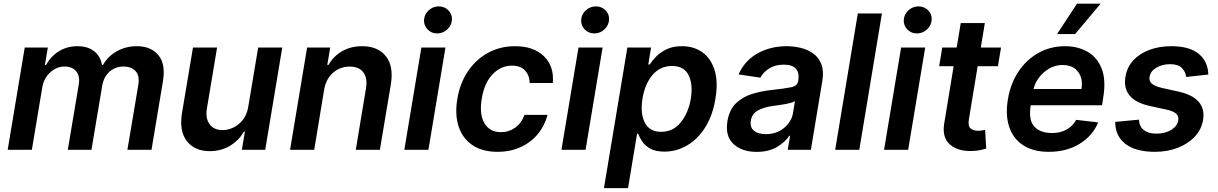

<svg xmlns="http://www.w3.org/2000/svg" viewBox="-20 -799 6495 1024"><path d="M21 0 111.9 -545.5H235.1L219.5 -452.8H226.2Q251.1 -499.3 294.7 -525.9Q338.4 -552.6 393.1 -552.6Q448.2 -552.6 482.1 -525.9Q516 -499.3 523.8 -452.8H529.5Q554.7 -498.2 602.6 -525.4Q650.6 -552.6 710.2 -552.6Q784.8 -552.6 824.6 -505Q864.3 -457.4 849.1 -366.1L788 0H659.4L717.7 -346.2Q725.5 -397 702.2 -420.6Q679 -444.2 639.9 -444.2Q593.8 -444.2 562.9 -415.5Q532 -386.7 524.9 -340.2L467.7 0H341.6L400.6 -351.6Q407 -393.8 386 -419Q365.1 -444.2 323.9 -444.2Q282.3 -444.2 247.9 -413Q213.4 -381.7 205.3 -331.7L149.9 0Z M1304 -229.4 1356.9 -545.5H1485.4L1394.5 0H1269.9L1286.2 -96.9H1280.5Q1255 -51.1 1207.6 -22Q1160.2 7.1 1098.7 7.1Q1018.5 7.1 976.6 -46.3Q934.7 -99.8 951 -198.2L1009.2 -545.5H1137.8L1083.1 -218Q1075.3 -166.2 1098.4 -135.7Q1121.4 -105.1 1167.6 -105.1Q1196 -105.1 1225 -119Q1253.9 -132.8 1275.6 -160.3Q1297.2 -187.9 1304 -229.4Z M1708.5 -319.6 1655.9 0H1527L1617.9 -545.5H1741.1L1725.5 -452.8H1732.2Q1757.8 -498.6 1804.2 -525.6Q1850.5 -552.6 1911.6 -552.6Q1995.4 -552.6 2038 -499.1Q2080.6 -445.7 2064.3 -347.3L2006 0H1877.5L1931.8 -327.4Q1941.1 -381.7 1918.1 -412.8Q1895.2 -443.9 1844.8 -443.9Q1794.4 -443.9 1756.6 -411.4Q1718.8 -378.9 1708.5 -319.6Z M2136.4 0 2227.3 -545.5H2355.8L2264.9 0ZM2311.4 -620.7Q2280.9 -620.7 2260.5 -641.9Q2240.1 -663 2241.5 -692.8Q2243.3 -722.7 2266.3 -743.8Q2289.4 -764.9 2320 -764.9Q2350.9 -764.9 2371.6 -743.8Q2392.4 -722.7 2390.3 -692.8Q2388.1 -663 2365.2 -641.9Q2342.3 -620.7 2311.4 -620.7Z M2633.5 10.7Q2551.8 10.7 2499.3 -25.2Q2446.7 -61.1 2426 -124.6Q2405.2 -188.2 2419 -270.6Q2432.5 -354 2474.8 -417.4Q2517 -480.8 2581.9 -516.7Q2646.7 -552.6 2726.6 -552.6Q2826.3 -552.6 2881.2 -498.9Q2936.1 -445.3 2928.3 -356.5H2805Q2804.3 -396 2780.7 -422.4Q2757.1 -448.9 2710.9 -448.9Q2650.9 -448.9 2606.7 -402.2Q2562.5 -355.5 2549.4 -272.7Q2535.5 -189.3 2563.7 -141.7Q2592 -94.1 2652 -94.1Q2694.2 -94.1 2727.8 -118.3Q2761.4 -142.4 2777.3 -186.4H2900.2Q2885.3 -128.6 2848.4 -84Q2811.4 -39.4 2756.7 -14.4Q2702.1 10.7 2633.5 10.7Z M2974.4 0 3065.3 -545.5H3193.9L3103 0ZM3149.5 -620.7Q3119 -620.7 3098.5 -641.9Q3078.1 -663 3079.5 -692.8Q3081.3 -722.7 3104.4 -743.8Q3127.5 -764.9 3158 -764.9Q3188.9 -764.9 3209.7 -743.8Q3230.5 -722.7 3228.3 -692.8Q3226.2 -663 3203.3 -641.9Q3180.4 -620.7 3149.5 -620.7Z M3201 204.5 3326 -545.5H3452.4L3437.5 -455.3H3445.3Q3458.1 -475.1 3479.9 -497.7Q3501.8 -520.2 3535.5 -536.4Q3569.2 -552.6 3617.2 -552.6Q3680.4 -552.6 3725.9 -520.2Q3771.3 -487.9 3791 -425.4Q3810.7 -362.9 3795.5 -272Q3780.9 -182.2 3740.9 -119.3Q3701 -56.5 3644.5 -23.4Q3588.1 9.6 3523.8 9.6Q3476.9 9.6 3448.7 -6Q3420.5 -21.7 3405.5 -43.9Q3390.6 -66.1 3383.9 -85.9H3377.8L3329.5 204.5ZM3406.6 -272.7Q3393.8 -193.5 3419.2 -144.7Q3444.6 -95.9 3506 -95.9Q3569.6 -95.9 3610.4 -146Q3651.3 -196 3664.4 -272.7Q3676.8 -349.1 3652.5 -398.1Q3628.2 -447.1 3563.9 -447.1Q3501.8 -447.1 3460.6 -399.7Q3419.4 -352.3 3406.6 -272.7Z M4015.3 11Q3937.5 11 3892 -30.9Q3846.6 -72.8 3859.7 -153.1Q3870 -214.5 3905.4 -248.4Q3940.7 -282.3 3990.6 -297.8Q4040.5 -313.2 4094.1 -318.9Q4167.3 -326.7 4200.1 -333.8Q4233 -340.9 4237.6 -367.9V-370Q4244 -410.2 4224.8 -432.2Q4205.6 -454.2 4160.9 -454.2Q4114 -454.2 4082 -433.8Q4050.1 -413.4 4035.5 -384.9L3919 -402Q3952.1 -476.6 4020.8 -514.6Q4089.5 -552.6 4175.4 -552.6Q4214.5 -552.6 4252 -543.3Q4289.4 -534.1 4318.4 -512.8Q4347.3 -491.5 4361 -455.3Q4374.6 -419 4365.4 -365.1L4304.7 0H4181.1L4193.9 -74.9H4189.6Q4166.9 -40.5 4123.2 -14.7Q4079.5 11 4015.3 11ZM4063.9 -83.5Q4121.8 -83.5 4161.8 -116.8Q4201.7 -150.2 4209.2 -195.7L4219.8 -259.9Q4210.6 -253.2 4187.9 -248Q4165.1 -242.9 4140.1 -239.3Q4115.1 -235.8 4098 -233.3Q4054 -227.3 4022 -209.9Q3990.1 -192.5 3984.4 -155.2Q3978.7 -120 4001.2 -101.7Q4023.8 -83.5 4063.9 -83.5Z M4683.6 -727.3 4562.9 0H4434.3L4555 -727.3Z M4695 0 4785.9 -545.5H4914.4L4823.5 0ZM4870 -620.7Q4839.5 -620.7 4819.1 -641.9Q4798.7 -663 4800.1 -692.8Q4801.8 -722.7 4824.9 -743.8Q4848 -764.9 4878.6 -764.9Q4909.4 -764.9 4930.2 -743.8Q4951 -722.7 4948.9 -692.8Q4946.7 -663 4923.8 -641.9Q4900.9 -620.7 4870 -620.7Z M5318.9 -545.5 5302.2 -446H5194.2L5147.7 -164.8Q5141.3 -126.1 5156.6 -113.8Q5171.9 -101.6 5196 -101.6Q5207.7 -101.6 5218 -103.5Q5228.3 -105.5 5234 -106.5L5239.7 -6.4Q5228 -2.8 5208.5 1.4Q5188.9 5.7 5161.6 6.4Q5088.1 8.5 5045.5 -29.1Q5002.8 -66.8 5016.3 -143.8L5066.1 -446H4989L5005.3 -545.5H5082.4L5104 -676.1H5232.6L5210.9 -545.5Z M5573.5 10.7Q5491.5 10.7 5437.9 -23.8Q5384.2 -58.2 5362.7 -121.3Q5341.3 -184.3 5355.5 -269.5Q5369.3 -353.7 5411.9 -417.4Q5454.5 -481.2 5518.6 -516.9Q5582.7 -552.6 5660.5 -552.6Q5727.6 -552.6 5779.5 -523.4Q5831.3 -494.3 5855.5 -433.4Q5879.6 -372.5 5863.6 -277L5857.6 -237.6H5477.3L5476.9 -235.8Q5464.8 -159.1 5495.9 -124.3Q5527 -89.5 5592 -89.5Q5634.2 -89.5 5667.3 -107.2Q5700.3 -125 5719.5 -159.8L5837 -146.3Q5807.9 -75.3 5738.5 -32.3Q5669 10.7 5573.5 10.7ZM5492.5 -324.2H5747.9Q5757.1 -380 5729.4 -416.2Q5701.7 -452.4 5646 -452.4Q5609 -452.4 5576.7 -433.9Q5544.4 -415.5 5522 -386.2Q5499.6 -356.9 5492.5 -324.2ZM5617.5 -617.2 5724.1 -779.5H5850.1L5713.8 -617.2Z M6424.4 -401.3 6306.1 -388.5Q6303.3 -415.8 6283.6 -436.3Q6263.8 -456.7 6220.5 -456.7Q6178.6 -456.7 6147 -437.9Q6115.4 -419 6111.2 -389.6Q6107.2 -367.9 6121.8 -353.9Q6136.4 -339.8 6175.8 -330.3L6266 -310.4Q6415.5 -276.6 6396.3 -158.7Q6387.8 -108.3 6352.1 -70.1Q6316.4 -32 6261.4 -10.7Q6206.3 10.7 6139.2 10.7Q6037.3 10.7 5982.4 -31.6Q5927.6 -73.9 5927.9 -148.8L6054.3 -160.9Q6056.5 -123.9 6080.4 -105.3Q6104.4 -86.6 6146.3 -86.3Q6193.9 -85.9 6226.7 -106.5Q6259.6 -127.1 6263.8 -156.2Q6267.8 -178.3 6253.4 -192.1Q6239 -206 6202.1 -214.1L6112.6 -233.7Q5961.3 -267 5982.6 -391.3Q5991.1 -441.1 6024.3 -477.1Q6057.5 -513.1 6109.7 -532.8Q6161.9 -552.6 6226.6 -552.6Q6324.2 -552.6 6373.4 -511.7Q6422.6 -470.9 6424.4 -401.3Z"/></svg>

Font: Inter UI Semi Bold
Style: Italic
Weight: 600
Italic angle: -9.39999°
Designer: Rasmus Andersson
Foundry: rsms
Version: 3.2;8d6f07862